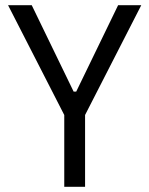

<svg xmlns="http://www.w3.org/2000/svg" viewBox="-20 -718 574 738"><path d="M227 0V-276L11 -698H102L263 -366H273L434 -698H523L307 -276V0Z"/></svg>

Font: IBM Plex Sans Cond
Style: Regular
Weight: 400
Width: 3
Designer: Mike Abbink, Paul van der Laan, Pieter van Rosmalen
Foundry: Bold Monday
Version: Version 1.3